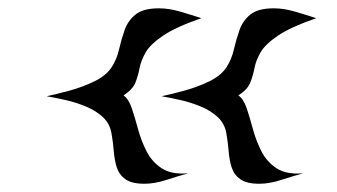

<svg xmlns="http://www.w3.org/2000/svg" viewBox="-20 -529 817 466"><path d="M330.6 -83Q299.8 -83 284.4 -94Q269 -105 263.4 -122.8Q257.8 -140.6 256.1 -162.4Q254.4 -184.1 250.5 -206.1Q246.1 -230 228.8 -245.6Q211.4 -261.2 187.3 -271Q163.1 -280.8 138.2 -286.4Q113.3 -292 93.3 -295.4Q116.2 -300.3 147.9 -308.8Q179.7 -317.4 208.5 -331.3Q237.3 -345.2 250.5 -365.2Q263.2 -384.3 268.8 -408.7Q274.4 -433.1 282.5 -456.1Q290.5 -479 309.1 -493.9Q327.6 -508.8 365.7 -508.8Q390.6 -508.8 417.7 -500.7Q444.8 -492.7 468.8 -484.9Q406.7 -463.4 376 -442.6Q345.2 -421.9 333.7 -402.1Q322.3 -382.3 318.8 -364Q315.4 -345.7 308.8 -328.9Q302.2 -312 279.8 -297.4Q292.5 -288.6 300 -265.9Q307.6 -243.2 315.2 -215.1Q322.8 -187 335.9 -161.4Q349.1 -135.7 372.8 -120.4Q396.5 -105 436.5 -108.4Q412.6 -101.6 383.8 -92.3Q355 -83 330.6 -83ZM609.4 -83Q578.6 -83 563.2 -94Q547.9 -105 542.2 -122.8Q536.6 -140.6 534.9 -162.4Q533.2 -184.1 529.3 -206.1Q524.9 -230 507.6 -245.6Q490.2 -261.2 466.1 -271Q441.9 -280.8 417 -286.4Q392.1 -292 372.1 -295.4Q395 -300.3 426.8 -308.8Q458.5 -317.4 487.3 -331.3Q516.1 -345.2 529.3 -365.2Q542 -384.3 547.6 -408.7Q553.2 -433.1 561.3 -456.1Q569.3 -479 587.9 -493.9Q606.4 -508.8 644.5 -508.8Q669.4 -508.8 696.5 -500.7Q723.6 -492.7 747.6 -484.9Q685.5 -463.4 654.8 -442.6Q624 -421.9 612.5 -402.1Q601.1 -382.3 597.7 -364Q594.2 -345.7 587.6 -328.9Q581.1 -312 558.6 -297.4Q571.3 -288.6 578.9 -265.9Q586.4 -243.2 594 -215.1Q601.6 -187 614.7 -161.4Q627.9 -135.7 651.6 -120.4Q675.3 -105 715.3 -108.4Q691.4 -101.6 662.6 -92.3Q633.8 -83 609.4 -83Z"/></svg>

Font: Lumanosimo
Style: Regular
Weight: 400
Designer: The DocRepair Project, Eduardo Rodriguez Tunni
Foundry: Google
Version: Version 1.010